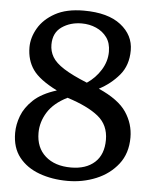

<svg xmlns="http://www.w3.org/2000/svg" viewBox="-52 -758 656 816"><g transform="rotate(5 275.5 -350.5)"><path d="M267 13Q200 13 145.5 -7Q91 -27 59 -67.5Q27 -108 27 -171Q27 -207 41 -244Q55 -281 89.5 -313.5Q124 -346 188 -366Q112 -404 84 -444Q56 -484 56 -539Q56 -580 79.5 -620.5Q103 -661 151 -687.5Q199 -714 273 -714Q376 -714 431 -671Q486 -628 486 -563Q486 -499 450.5 -457Q415 -415 365 -389Q451 -351 484 -301.5Q517 -252 517 -194Q517 -126 481 -80Q445 -34 388 -10.5Q331 13 267 13ZM312 -410Q348 -434 371 -471Q394 -508 394 -549Q394 -586 376.5 -610Q359 -634 330.5 -646.5Q302 -659 269 -659Q220 -659 184 -634Q148 -609 148 -558Q148 -530 162 -506Q176 -482 212 -459Q248 -436 312 -410ZM276 -45Q340 -45 377 -78.5Q414 -112 414 -175Q414 -238 369 -274.5Q324 -311 236 -339Q178 -310 152 -268Q126 -226 126 -180Q126 -117 166.5 -81Q207 -45 276 -45Z"/></g></svg>

Font: Literata 12pt
Style: Regular
Weight: 400
Designer: Latin by Veronika Burian and Jose Scaglione. Greek by Irene Vlachou. Cyrillic by Vera Evstafieva.
Foundry: TypeTogether
Version: Version 3.002